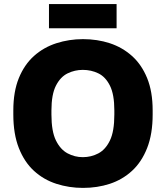

<svg xmlns="http://www.w3.org/2000/svg" viewBox="-20 -904 810 937"><path d="M385 13Q317 13 255 -7Q193 -27 146 -70Q99 -113 72 -181.5Q45 -250 45 -345V-365Q45 -457 72 -523Q99 -589 146 -631Q193 -673 255 -693Q317 -713 385 -713Q455 -713 516 -693Q577 -673 624 -631Q671 -589 698 -523Q725 -457 725 -365V-345Q725 -250 698 -181.5Q671 -113 624 -70Q577 -27 516 -7Q455 13 385 13ZM384 -137Q425 -137 460 -155.5Q495 -174 516.5 -218.5Q538 -263 538 -345V-365Q538 -443 516.5 -486Q495 -529 460 -546Q425 -563 384 -563Q345 -563 310 -546Q275 -529 253 -486Q231 -443 231 -365V-345Q231 -263 253 -218.5Q275 -174 310 -155.5Q345 -137 384 -137ZM219 -766V-884H549V-766Z"/></svg>

Font: Golos Text
Style: Bold
Weight: 700
Designer: A.Korolkova, Vitaly Kuzmin
Foundry: ParaType Ltd
Version: Version 2.004